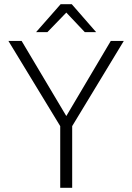

<svg xmlns="http://www.w3.org/2000/svg" viewBox="-20 -895 630 915"><path d="M570 -700 324 -294V0H267V-294L20 -700H83L296 -342L508 -700ZM269 -875H322L438 -742H384L296 -835L206 -742H152Z"/></svg>

Font: Krub Light
Style: Regular
Weight: 300
Designer: Ekaluck Peanpanawate
Foundry: Cadson Demak Co.,Ltd.
Version: Version 1.000; ttfautohint (v1.6)